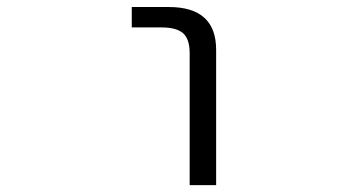

<svg xmlns="http://www.w3.org/2000/svg" viewBox="-20 -540 1040 560"><path d="M364.3 -460V-519.5H472.7Q610.4 -519.5 610.4 -394.5V0H533.2V-384.8Q533.2 -425.8 514.2 -442.9Q495.1 -460 451.2 -460Z"/></svg>

Font: Gen Shin Gothic Monospace Normal
Style: Regular
Weight: 350
Designer: [Source Han Sans]
Ryoko NISHIZUKA  (kana & ideographs); Paul D. Hunt (Latin, Greek & Cyrillic); Wenlong ZHANG  (bopomofo
Version: Version 1.002.20150607